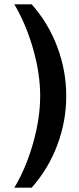

<svg xmlns="http://www.w3.org/2000/svg" viewBox="-20 -706 366 884"><path d="M126 158H46Q99 70 132 -45.5Q165 -161 165 -265Q165 -368 132 -482.5Q99 -597 46 -686H126Q203 -599 244 -489.5Q285 -380 285 -264Q285 -148 244 -38.5Q203 71 126 158Z"/></svg>

Font: Chivo
Style: Bold
Weight: 700
Designer: Hector Gatti
Foundry: Omnibus-Type
Version: Version 1.007;PS 001.007;hotconv 1.0.88;makeotf.lib2.5.64775